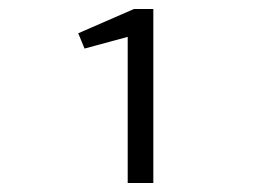

<svg xmlns="http://www.w3.org/2000/svg" viewBox="-20 -653 603 427"><path d="M264 -246V-571L168 -545L154 -579L278 -633H321V-246Z"/></svg>

Font: Inconsolata SemiExpanded Thin
Style: Regular
Weight: 100
Width: 6
Monospace: yes
Designer: Raph Levien, Cyreal, Brenton Simpson
Foundry: Raph Levien, Cyreal, Google
Version: Version 3.100; ttfautohint (v1.8.4.7-5d5b)